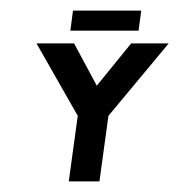

<svg xmlns="http://www.w3.org/2000/svg" viewBox="-20 -343 339 363"><path d="M118 -323 113 -285H242L247 -323ZM49 -261 127 -124 110 0H168L185 -124L299 -261H228L163 -181L120 -261Z"/></svg>

Font: Hussar Tani
Style: DwaKurs
Weight: 700
Foundry: Cannot Into Space Fonts
Version: Version 0.92